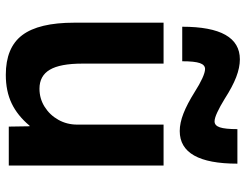

<svg xmlns="http://www.w3.org/2000/svg" viewBox="-110 -706 826 645"><g transform="rotate(90 302.5 -383.0)"><path d="M230.9 10Q139.2 10 97.5 -45.3Q55.7 -100.6 55.7 -220V-520H193.2V-246.8Q193.2 -172.6 213.7 -137.9Q234.2 -103.1 277.5 -103.1Q310.8 -103.1 338.4 -120.5Q366 -137.9 382 -166.6Q398.1 -195.2 398.1 -230.1V-520H535.6V0H404.8L403.7 -69.9H401.8Q367.7 -29.1 326.7 -9.6Q285.8 10 230.9 10ZM419.7 -574.3Q392.7 -574.3 360.7 -586.8Q328.7 -599.3 287.7 -625Q262.7 -641 242.5 -650.2Q222.3 -659.4 211.3 -659.4Q197.6 -659.4 191.5 -641.9Q185.3 -624.3 185.3 -582.7H69.3Q69.3 -776.3 179 -776.3Q206.3 -776.3 238.5 -764Q270.6 -751.6 311 -725.6Q337 -709.6 356.7 -700.5Q376.3 -691.3 387.3 -691.3Q401.3 -691.3 407.3 -709.1Q413.3 -727 413.3 -768H529.3Q529.3 -574.3 419.7 -574.3Z"/></g></svg>

Font: M PLUS 2 Thin
Style: Regular
Weight: 100
Designer: Coji Morishita
Foundry: UNDERFOREST DESIGN
Version: Version 1.001